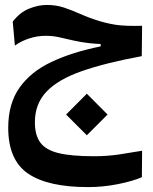

<svg xmlns="http://www.w3.org/2000/svg" viewBox="-20 -449 626 787"><path d="M340.8 317.9Q176.3 317.9 95 262.5Q13.7 207 13.7 74.7Q13.7 -24.4 60.1 -89.8Q106.4 -155.3 191.4 -195.3Q276.4 -235.4 392.6 -258.8V-268.6Q368.7 -269.5 342.3 -272.5Q315.9 -275.4 279.8 -283.2Q245.6 -291.5 220 -296.9Q194.3 -302.2 167 -302.2Q132.8 -302.2 99.9 -291.5Q66.9 -280.8 41 -262.2L32.2 -360.4Q61 -397.9 98.6 -413.3Q136.2 -428.7 171.9 -428.7Q210.9 -428.7 243.2 -417.7Q275.4 -406.7 309.6 -391.6Q343.8 -376 388.7 -362.3Q435.1 -348.6 472.7 -345.2Q498.5 -342.8 532.2 -342.8Q546.9 -342.8 562.5 -343.3L561 -218.8Q412.6 -191.4 315.4 -157.5Q218.3 -123.5 170.7 -73.5Q123 -23.4 123 52.2Q123 104.5 145 135Q167 165.5 219.7 178.5Q272.5 191.4 364.3 191.4Q419.4 191.4 468.3 184.1Q517.1 176.8 562.5 168.9L561.5 277.3Q524.4 293.5 463.6 305.7Q402.8 317.9 340.8 317.9ZM335.9 105.5 251 20.5 335.9 -64.9 420.9 20.5Z"/></svg>

Font: CaskaydiaCove NFP SemiBold
Style: Regular
Weight: 600
Designer: Aaron Bell
Foundry: Saja Typeworks
Version: Version 2111.001; VTT 6.35;Nerd Fonts 3.1.1